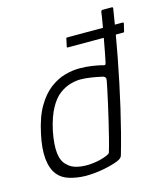

<svg xmlns="http://www.w3.org/2000/svg" viewBox="-108 -786 752 877"><g transform="rotate(-15 268.5 -347.5)"><path d="M41 -230Q57 -306 85 -353.5Q113 -401 147.5 -427Q182 -453 218 -463Q254 -473 287 -473Q317 -473 344 -469Q371 -465 388 -461Q400 -457 404 -457.5Q408 -458 410 -467Q414 -485 419 -511.5Q424 -538 429.5 -568Q435 -598 440 -626Q445 -654 448 -673Q451 -692 451 -695Q452 -701 454.5 -702.5Q457 -704 460 -704H502Q505 -704 506.5 -703Q508 -702 508 -698Q500 -646 490.5 -590.5Q481 -535 470 -477.5Q459 -420 447 -362.5Q435 -305 422 -249Q409 -193 395.5 -140.5Q382 -88 368 -40Q366 -34 361.5 -29Q357 -24 343 -18Q315 -7 273 1Q231 9 188 9Q147 8 112.5 -2.5Q78 -13 59 -37Q36 -65 31 -113.5Q26 -162 41 -230ZM97 -230Q84 -164 89 -124.5Q94 -85 115 -67Q133 -47 166 -40.5Q199 -34 236 -38.5Q273 -43 302 -55Q309 -58 313.5 -61Q318 -64 319 -69Q327 -95 336 -131Q345 -167 354.5 -206.5Q364 -246 372 -282.5Q380 -319 386 -347Q392 -375 394 -387Q396 -397 392.5 -401.5Q389 -406 384 -408Q359 -414 330 -418.5Q301 -423 279 -423Q258 -423 232 -416Q206 -409 180 -390Q154 -371 132.5 -332Q111 -293 97 -230ZM262 -579Q258 -579 257.5 -581Q257 -583 258 -585L265 -618Q265 -622 266.5 -623Q268 -624 271 -624H532Q536 -624 536.5 -623Q537 -622 537 -618L529 -585Q529 -582 528 -580.5Q527 -579 523 -579Z"/></g></svg>

Font: Glory Light
Style: Italic
Weight: 300
Italic angle: -12°
Version: Version 1.011